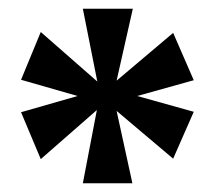

<svg xmlns="http://www.w3.org/2000/svg" viewBox="-20 -780 484 438"><path d="M169 -362H282L246 -527L375 -418L422 -525L293 -561L422 -597L375 -705L246 -596L283 -760H169L202 -594L73 -707L28 -598L157 -561L28 -524L73 -417L201 -529Z"/></svg>

Font: Noto Serif Tamil Condensed Black
Style: Regular
Weight: 900
Width: 3
Designer: Indian Type Foundry, Tom Grace, and the Monotype Design Team
Foundry: Monotype Imaging Inc.
Version: Version 2.004